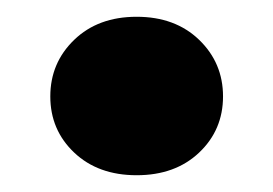

<svg xmlns="http://www.w3.org/2000/svg" viewBox="-20 -202 326 229"><path d="M143 7Q97 7 68.5 -20Q40 -47 40 -87Q40 -127 68.5 -154.5Q97 -182 143 -182Q189 -182 217.5 -154.5Q246 -127 246 -87Q246 -47 217.5 -20Q189 7 143 7Z"/></svg>

Font: Parkinsans
Style: Bold
Weight: 700
Designer: Red Stone, Indian Type Foundry
Foundry: Indian Type Foundry
Version: Version 1.000